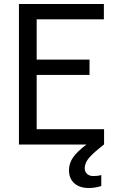

<svg xmlns="http://www.w3.org/2000/svg" viewBox="-20 -725 576 963"><path d="M75 0V-705H501V-628H134L164 -662V-42L134 -77H502V0ZM132 -349V-426H429V-349ZM426 218Q379 218 352.5 194Q326 170 326 129Q326 94 346.5 64.5Q367 35 416 -2L453 -30L472 -5L501 0L479 18Q437 52 421 74Q405 96 405 119Q405 137 417 147.5Q429 158 448 158Q458 158 467.5 157Q477 156 488 153V208Q472 213 456 215.5Q440 218 426 218Z"/></svg>

Font: TikTok Sans 24pt
Style: Regular
Weight: 400
Version: Version 4.000